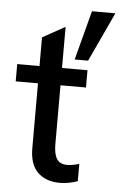

<svg xmlns="http://www.w3.org/2000/svg" viewBox="-54 -792 560 841"><g transform="rotate(5 226.0 -371.5)"><path d="M108 -132V-417H10V-493H108V-619L207 -674V-493H319V-417H207V-158Q207 -115 220.5 -93.5Q234 -72 266 -72Q288 -72 319 -81V-5Q279 9 240 9Q180 9 144 -25.5Q108 -60 108 -132ZM316 -752H419L318 -535H259Z"/></g></svg>

Font: Hanken Grotesk Medium
Style: Regular
Weight: 500
Designer: Alfredo Marco Pradil
Foundry: Hanken Design Co.
Version: Version 3.014